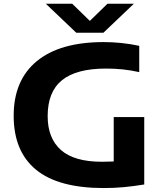

<svg xmlns="http://www.w3.org/2000/svg" viewBox="-20 -968 848 997"><path d="M519 8.5Q283 8.5 167 -86.8Q51 -182 51 -367Q51 -551.5 171.2 -650.5Q291.5 -749.5 518.5 -749.5Q562.5 -749.5 609.5 -744.8Q656.5 -740 703 -730V-593.5Q658.5 -603.5 615.8 -607.8Q573 -612 531 -612Q377 -612 302.2 -551.8Q227.5 -491.5 227.5 -365Q227.5 -250 296.5 -189Q365.5 -128 509.5 -128Q540 -128 570.5 -129.5V-360H729V-10Q673.5 -1 623 3.8Q572.5 8.5 519 8.5ZM376 -798 218 -948.5H355L446.5 -859.5L538 -948.5H675L517 -798Z"/></svg>

Font: Encode Sans Expanded
Style: Bold
Weight: 700
Width: 7
Designer: Multiple Designers
Foundry: Impallari Type
Version: Version 3.000; ttfautohint (v1.8.3) -l 8 -r 50 -G 200 -x 14 